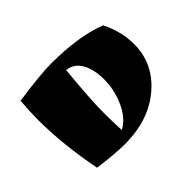

<svg xmlns="http://www.w3.org/2000/svg" viewBox="-113 -726 944 944"><g transform="rotate(-45 359.0 -254.5)"><path d="M315 -523Q508 -523 629 -475Q672 -389 672 -301Q672 -188 595 -105Q483 14 292 14Q226 14 113 -1Q74 -202 74 -372Q74 -431 80 -500Q241 -523 315 -523ZM345 -448Q327 -260 327 -178.5Q327 -97 330 -46Q384 -75 414.5 -143.5Q445 -212 445 -282.5Q445 -353 419.5 -398Q394 -443 345 -448Z"/></g></svg>

Font: Ruslan Display
Style: Regular
Weight: 400
Version: Version 1.001